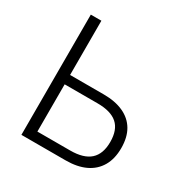

<svg xmlns="http://www.w3.org/2000/svg" viewBox="-162 -840 944 975"><g transform="rotate(30 310.0 -352.5)"><path d="M94 0V-705H156V-387H354Q421 -387 469 -365Q517 -343 542 -300.5Q567 -258 567 -195Q567 -132 541.5 -88.5Q516 -45 468.5 -22.5Q421 0 353 0ZM156 -55H348Q427 -55 465 -89.5Q503 -124 503 -194Q503 -265 465 -298.5Q427 -332 349 -332H156Z"/></g></svg>

Font: Nunito Sans 10pt SemiCondensed Light
Style: Regular
Weight: 300
Width: 4
Designer: Vernon Adams
Foundry: Vernon Adams
Version: Version 3.101;gftools[0.9.27]